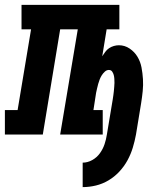

<svg xmlns="http://www.w3.org/2000/svg" viewBox="-62 -550 682 785"><path d="M276 215V115Q296 115 315 104.5Q334 94 346.5 76.5Q359 59 365.5 39.5Q372 20 375 0Q381 -36 387 -72Q393 -108 399 -144Q400 -153 401.5 -161Q403 -169 403.5 -177.5Q404 -186 405 -194.5Q406 -203 406 -211Q406 -219 405.5 -227.5Q405 -236 403 -243.5Q401 -251 396.5 -257.5Q392 -264 383 -264Q374 -264 366.5 -257Q359 -250 354 -242Q349 -234 345.5 -225Q342 -216 339.5 -207Q337 -198 335 -189Q333 -180 331 -171L320 -100H358V0H184L256 -430H184L113 0H-42V-100H10L65 -430H26V-530H426V-430H374L356 -320Q362 -329 368.5 -338Q375 -347 384 -353Q393 -359 403.5 -362Q414 -365 424 -365Q448 -365 468 -351.5Q488 -338 500 -318Q512 -298 516.5 -274.5Q521 -251 522.5 -226.5Q524 -202 521.5 -177.5Q519 -153 515 -128L494 0Q489 27 481 53.5Q473 80 459.5 105Q446 130 426 151.5Q406 173 381.5 187.5Q357 202 330 208.5Q303 215 276 215Z"/></svg>

Font: Iosevka Slab Extended Oblique
Style: Bold
Weight: 700
Width: 7
Italic angle: -9°
Monospace: yes
Designer: Belleve Invis
Foundry: Belleve Invis
Version: Version 11.1.1; ttfautohint (v1.8.3)